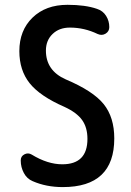

<svg xmlns="http://www.w3.org/2000/svg" viewBox="-20 -760 540 790"><path d="M245.1 -320.3Q144.5 -364.3 102.1 -417.5Q59.6 -470.7 59.6 -549.8Q59.6 -634.8 113.8 -687.5Q168 -740.2 257.8 -740.2Q331.1 -740.2 378.9 -723.6Q403.3 -715.8 416.5 -694.8Q429.7 -673.8 429.7 -648.4Q429.7 -630.9 414.6 -621.6Q399.4 -612.3 381.8 -620.1Q327.1 -646.5 267.6 -646.5Q223.6 -646.5 196.3 -620.1Q168.9 -593.8 168.9 -551.8Q168.9 -469.7 250 -433.6Q363.3 -385.7 406.7 -331.5Q450.2 -277.3 450.2 -190.4Q450.2 9.8 238.3 9.8Q169.9 9.8 114.3 -14.6Q90.8 -24.4 78.1 -48.3Q65.4 -72.3 65.4 -98.6V-100.6Q65.4 -117.2 80.6 -125Q95.7 -132.8 110.4 -124Q175.8 -84 236.3 -84Q339.8 -84 339.8 -188.5Q339.8 -235.4 317.9 -266.1Q295.9 -296.9 245.1 -320.3Z"/></svg>

Font: Rounded Mgen+ 2m medium
Style: Regular
Weight: 500
Designer: [Source Han Sans]
Ryoko NISHIZUKA  (kana & ideographs); Paul D. Hunt (Latin, Greek & Cyrillic); Wenlong ZHANG  (bopomofo
Version: Version 1.059.20150602